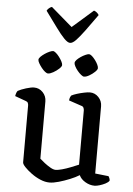

<svg xmlns="http://www.w3.org/2000/svg" viewBox="-62 -988 717 1037"><g transform="rotate(5 296.5 -469.0)"><path d="M246 4Q222 4 196 -7Q170 -18 147 -35Q124 -52 109.5 -67.5Q95 -83 95 -92V-400Q95 -408 92 -414.5Q89 -421 79 -424L21 -445Q23 -457 26 -464Q29 -471 32 -474Q48 -483 75.5 -491.5Q103 -500 119 -500Q147 -500 166.5 -479.5Q186 -459 186 -430V-120Q197 -110 212.5 -98Q228 -86 244.5 -76.5Q261 -67 273 -67Q286 -67 308 -73Q330 -79 354 -88.5Q378 -98 397 -106V-400Q397 -408 393.5 -415Q390 -422 381 -424L313 -447Q314 -458 317 -465Q320 -472 322 -474Q333 -480 352 -486Q371 -492 391 -496Q411 -500 421 -500Q449 -500 468.5 -479.5Q488 -459 488 -430V-66L561 -58Q563 -55 566 -48.5Q569 -42 569 -34Q563 -25 548.5 -17.5Q534 -10 517.5 -5Q501 0 490 0Q464 0 439.5 -14.5Q415 -29 406 -50Q385 -37 355.5 -25Q326 -13 296.5 -4.5Q267 4 246 4ZM382 -582Q376 -582 366 -590Q356 -598 346.5 -609.5Q337 -621 331 -632.5Q325 -644 325 -651Q325 -659 333.5 -668Q342 -677 354.5 -685.5Q367 -694 379.5 -699.5Q392 -705 398 -705Q406 -705 415 -697Q424 -689 433 -677Q442 -665 447.5 -653.5Q453 -642 453 -634Q453 -626 440 -613.5Q427 -601 410.5 -591.5Q394 -582 382 -582ZM187 -582Q180 -582 170.5 -589.5Q161 -597 151.5 -609Q142 -621 135.5 -632.5Q129 -644 129 -651Q129 -659 138 -668Q147 -677 159.5 -685.5Q172 -694 184.5 -699.5Q197 -705 204 -705Q210 -705 219.5 -697Q229 -689 238 -677Q247 -665 253 -653.5Q259 -642 259 -634Q259 -626 245.5 -613.5Q232 -601 215 -591.5Q198 -582 187 -582ZM291 -757Q278 -757 258.5 -777Q239 -797 212.5 -833.5Q186 -870 150 -919Q153 -926 161 -933Q169 -940 177 -942L292 -843L405 -942Q414 -939 421 -933Q428 -927 432 -920Q396 -869 369 -832.5Q342 -796 323.5 -776.5Q305 -757 291 -757Z"/></g></svg>

Font: Texturina 12pt
Style: Regular
Weight: 400
Designer: Guillermo Torres Carreño
Foundry: Omnibus-Type
Version: Version 1.002